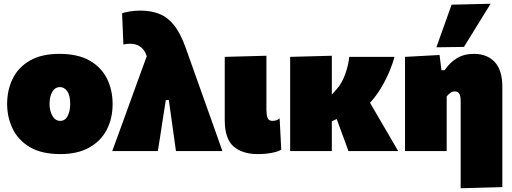

<svg xmlns="http://www.w3.org/2000/svg" viewBox="-20 -805 2729 1023"><path d="M302 16Q201 16 138.5 -21.5Q76 -59 47 -120Q18 -181 18 -251Q18 -326 48 -386.5Q78 -447 139.8 -482.5Q201.5 -518 297 -518Q395 -518 457.5 -482.2Q520 -446.5 550 -386Q580 -325.5 580 -251Q580 -174 548.8 -113.8Q517.5 -53.5 455.5 -18.8Q393.5 16 302 16ZM301 -161Q328 -161 341 -188Q354 -215 354 -251Q354 -297 338.2 -319Q322.5 -341 300 -341Q273 -341 258.5 -315.5Q244 -290 244 -251Q244 -215 259 -188Q274 -161 301 -161Z M578 0Q603 -68 629.5 -141Q656 -214 681 -283Q701 -338 722.2 -396.8Q743.5 -455.5 762 -505.5Q750.5 -541 727.2 -556.5Q704 -572 673 -572Q657.5 -572 637.5 -568L630.5 -734.5Q649.5 -740.5 674.5 -744.5Q699.5 -748.5 728.5 -748.5Q785 -748.5 829 -731Q873 -713.5 907.5 -670.5Q942 -627.5 969.5 -550L1069.5 -269Q1092 -206.5 1108 -161Q1124 -115.5 1137.5 -78Q1151 -40.5 1165 0H917.5Q912 -41 906 -82.5Q900 -124 894.5 -165L879.5 -272H863.5L846.5 -163.5Q840 -120.5 833.8 -80.2Q827.5 -40 821 0Z M1352.5 16Q1271.5 16 1224.5 -24.8Q1177.5 -65.5 1177.5 -165V-502L1399.5 -508V-220.5Q1399.5 -195.5 1405.2 -178.2Q1411 -161 1431 -161Q1440 -161 1449.5 -163.2Q1459 -165.5 1470 -174L1478.5 -7.5Q1460 3.5 1426.2 9.8Q1392.5 16 1352.5 16Z M1526 0V-502L1748 -508V-301L1774 -330Q1801 -360 1818.5 -407.5Q1836 -455 1841 -502H2082Q2073.5 -469.5 2055.8 -426.5Q2038 -383.5 2011.8 -339Q1985.5 -294.5 1951.5 -257.5L1996 -181Q2020 -140 2047.5 -93Q2075 -46 2101.5 0H1836.5Q1827 -26.5 1817.8 -52Q1808.5 -77.5 1798.5 -104L1774 -171L1748 -158.5V0Z M2434.5 198V-265Q2434.5 -291.5 2427.5 -304.8Q2420.5 -318 2403 -318Q2390.5 -318 2379.5 -310.2Q2368.5 -302.5 2360 -291V0H2138V-502L2322 -512L2332 -431H2349Q2376 -471 2414 -494.5Q2452 -518 2505 -518Q2575 -518 2615.8 -474.8Q2656.5 -431.5 2656.5 -342V192ZM2305 -553Q2325.5 -610 2345.8 -666.8Q2366 -723.5 2386 -780L2594 -785Q2557 -725 2521.5 -667.5Q2486 -610 2452 -555Z"/></svg>

Font: Commissioner Black
Style: Regular
Weight: 900
Designer: Kostas Bartsokas
Foundry: Kostas Bartsokas
Version: Version 1.000; ttfautohint (v1.8.3)